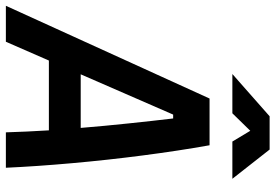

<svg xmlns="http://www.w3.org/2000/svg" viewBox="-190 -776 938 654"><g transform="rotate(90 279.0 -449.0)"><path d="M-28.3 0 287.6 -693.8H446.8Q465.8 -587.4 481.4 -466.8Q497.1 -346.2 507.8 -225.8Q518.6 -105.5 523.4 0H402.8Q401.9 -33.7 400.1 -70.8Q398.4 -107.9 396 -146.5H158.2L94.2 0ZM205.1 -254.9H387.7Q380.9 -337.4 372.3 -418.7Q363.8 -500 355.5 -569.8H342.3ZM204.1 -771.5 348.1 -898.4H461.4L561 -771.5H434.1L397.5 -832.5L337.9 -771.5Z"/></g></svg>

Font: CaskaydiaCove NFP SemiBold
Style: Italic
Weight: 600
Italic angle: -10°
Designer: Aaron Bell
Foundry: Saja Typeworks
Version: Version 2111.001; VTT 6.35;Nerd Fonts 3.1.1